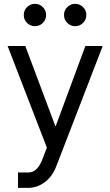

<svg xmlns="http://www.w3.org/2000/svg" viewBox="-20 -749 560 974"><path d="M122.1 204.1H71.3V126H122.1Q149.4 126 166.5 107.2Q183.6 88.4 192.9 64.5L217.8 0L18.6 -515.6H108.4L260.7 -109.4H262.7L413.1 -515.6H501L265.1 95.7Q245.6 146 207.3 175Q168.9 204.1 122.1 204.1ZM157.2 -616.2Q133.8 -616.2 117.2 -632.8Q100.6 -649.4 100.6 -672.9Q100.6 -696.3 117.2 -712.9Q133.8 -729.5 157.2 -729.5Q180.7 -729.5 197.3 -712.9Q213.9 -696.3 213.9 -672.9Q213.9 -649.4 197.3 -632.8Q180.7 -616.2 157.2 -616.2ZM361.3 -616.2Q337.9 -616.2 321.3 -632.8Q304.7 -649.4 304.7 -672.9Q304.7 -696.3 321.3 -712.9Q337.9 -729.5 361.3 -729.5Q384.8 -729.5 401.4 -712.9Q418 -696.3 418 -672.9Q418 -649.4 401.4 -632.8Q384.8 -616.2 361.3 -616.2Z"/></svg>

Font: Inter Display
Style: Regular
Weight: 400
Designer: Rasmus Andersson
Foundry: rsms
Version: Version 4.000;git-37864ae